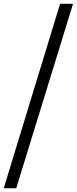

<svg xmlns="http://www.w3.org/2000/svg" viewBox="-21 -839 411 1028"><path d="M65.9 168.9H-1L300.8 -818.8H370.1Z"/></svg>

Font: Libre Caslon Text
Style: Italic
Weight: 400
Italic angle: -25°
Designer: Pablo Impallari, Rodrigo Fuenzalida
Foundry: Pablo Impallari, Rodrigo Fuenzalida
Version: Version 1.002